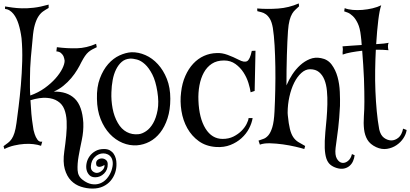

<svg xmlns="http://www.w3.org/2000/svg" viewBox="-40 -847 2379 1114"><path d="M497.1 247.1Q462.9 247.1 429.7 236.3Q396.5 225.6 372.1 200.7Q347.7 175.8 335.9 134.3Q324.2 92.8 333 31.2Q339.8 -15.6 344.2 -61Q348.6 -106.4 346.7 -145Q344.7 -183.6 333 -213.4Q321.3 -243.2 294.9 -259.8Q270.5 -276.4 231.4 -279.3Q192.4 -282.2 136.7 -265.6Q138.7 -223.6 142.1 -186.5Q145.5 -149.4 150.4 -120.1Q153.3 -90.8 161.1 -69.3Q167 -50.8 177.7 -36.1Q188.5 -21.5 205.1 -25.4L198.2 -1Q178.7 -7.8 153.8 -10.7Q128.9 -13.7 100.6 -11.7Q72.3 -9.8 42.5 -2.9Q12.7 3.9 -14.6 17.6L-19.5 1Q-4.9 -9.8 6.8 -18.6Q18.6 -27.3 27.8 -41Q37.1 -54.7 43.9 -76.2Q50.8 -97.7 55.7 -133.8Q60.5 -169.9 67.9 -228Q75.2 -286.1 81.1 -353.5Q86.9 -420.9 88.9 -492.2Q90.8 -563.5 85 -625Q79.1 -670.9 67.4 -708Q62.5 -723.6 55.2 -738.8Q47.9 -753.9 38.1 -766.1Q28.3 -778.3 16.1 -786.1Q3.9 -793.9 -10.7 -794.9V-809.6Q7.8 -806.6 31.7 -803.2Q55.7 -799.8 86.4 -798.8Q117.2 -797.9 155.8 -802.2Q194.3 -806.6 242.2 -820.3V-800.8Q224.6 -791 210 -780.8Q195.3 -770.5 183.1 -752Q170.9 -733.4 162.1 -703.1Q153.3 -672.9 149.4 -623Q144.5 -576.2 139.2 -514.6Q133.8 -453.1 133.8 -387.7Q133.8 -364.3 133.8 -340.3Q133.8 -316.4 135.7 -293Q182.6 -309.6 219.7 -336.4Q256.8 -363.3 282.2 -392.1Q307.6 -420.9 321.3 -448.2Q335 -475.6 335 -495.1Q333 -509.8 328.1 -521.5Q323.2 -531.2 313.5 -539.6Q303.7 -547.9 287.1 -548.8L290 -573.2Q350.6 -565.4 406.2 -566.9Q461.9 -568.4 517.6 -592.8L521.5 -573.2Q506.8 -566.4 495.1 -560.1Q483.4 -553.7 473.1 -544.9Q462.9 -536.1 453.1 -522Q443.4 -507.8 431.6 -485.4Q422.9 -466.8 408.2 -442.4Q393.6 -418 373.5 -394Q353.5 -370.1 327.6 -349.1Q301.8 -328.1 271.5 -315.4Q349.6 -317.4 393.6 -274.9Q437.5 -232.4 443.4 -134.8Q445.3 -85 434.6 -34.7Q423.8 15.6 416 60.1Q408.2 104.5 410.2 140.1Q412.1 175.8 439.5 196.3Q465.8 216.8 491.7 221.2Q517.6 225.6 540 217.3Q562.5 209 579.6 189.5Q596.7 169.9 606.4 143.6Q615.2 117.2 614.3 98.1Q613.3 79.1 605.5 66.9Q597.7 54.7 585.4 48.8Q573.2 43 559.6 43Q532.2 43 510.7 63.5Q489.3 84 487.3 117.2Q486.3 128.9 490.2 136.7Q494.1 144.5 500.5 148.9Q506.8 153.3 514.2 155.3Q521.5 157.2 528.3 155.3Q541 153.3 554.2 140.6Q567.4 127.9 566.4 110.4Q560.5 114.3 551.8 117.7Q543 121.1 535.6 121.1Q528.3 121.1 522.9 116.7Q517.6 112.3 517.6 100.6Q517.6 86.9 527.8 79.6Q538.1 72.3 550.8 72.3Q563.5 72.3 574.2 80.6Q585 88.9 585 105.5Q585.9 137.7 564 159.7Q542 181.6 512.7 181.6Q491.2 181.6 479 169.4Q466.8 157.2 462.4 139.2Q458 121.1 462.4 99.6Q466.8 78.1 479.5 60.1Q492.2 42 513.2 29.8Q534.2 17.6 563.5 17.6Q584 17.6 597.7 25.4Q611.3 33.2 619.6 45.4Q627.9 57.6 631.8 72.3Q635.7 86.9 635.7 101.6Q636.7 129.9 627.9 155.8Q619.1 181.6 601.6 202.1Q584 222.7 557.6 234.9Q531.2 247.1 497.1 247.1Z M722.7 -543.9Q763.7 -544.9 803.7 -527.3Q843.8 -509.8 876 -474.6Q908.2 -439.5 928.2 -389.2Q948.2 -338.9 948.2 -274.4Q948.2 -210 932.1 -160.6Q916 -111.3 889.2 -77.1Q862.3 -43 827.6 -24.9Q793 -6.8 754.9 -3.9Q711.9 -1 670.9 -18.1Q629.9 -35.2 597.2 -69.8Q564.5 -104.5 543.9 -155.8Q523.4 -207 522.5 -273.4Q520.5 -341.8 539.6 -392.1Q558.6 -442.4 587.9 -475.6Q617.2 -508.8 653.3 -525.4Q689.5 -542 722.7 -543.9ZM763.7 -68.4Q784.2 -70.3 807.6 -85.9Q831.1 -101.6 848.6 -132.3Q866.2 -163.1 874.5 -208.5Q882.8 -253.9 873 -315.4Q863.3 -377 843.8 -415Q824.2 -453.1 801.3 -474.1Q778.3 -495.1 754.9 -501.5Q731.4 -507.8 713.9 -506.8Q685.5 -504.9 666 -487.8Q646.5 -470.7 633.3 -443.8Q620.1 -417 613.8 -382.8Q607.4 -348.6 606.4 -311.5Q604.5 -264.6 613.3 -217.8Q622.1 -170.9 643.6 -133.8Q664.1 -97.7 695.3 -81.1Q726.6 -64.5 763.7 -68.4Z M1259.8 -496.1Q1217.8 -496.1 1189 -477.1Q1160.2 -458 1142.6 -425.8Q1125 -393.6 1117.2 -351.6Q1109.4 -309.6 1111.3 -263.7Q1115.2 -161.1 1152.3 -101.1Q1189.5 -41 1252 -41Q1287.1 -41 1314.5 -54.7Q1341.8 -68.4 1360.8 -87.4Q1379.9 -106.4 1390.6 -127.4Q1401.4 -148.4 1402.3 -162.1H1425.8Q1420.9 -131.8 1404.8 -101.1Q1388.7 -70.3 1361.3 -45.4Q1334 -20.5 1296.9 -5.9Q1259.8 8.8 1213.9 5.9Q1155.3 2 1113.8 -27.8Q1072.3 -57.6 1046.9 -103Q1021.5 -148.4 1012.7 -203.6Q1003.9 -258.8 1010.7 -311.5Q1016.6 -364.3 1035.2 -406.2Q1053.7 -448.2 1081.1 -477.5Q1108.4 -506.8 1143.1 -522.5Q1177.7 -538.1 1216.8 -539.1Q1247.1 -541 1280.3 -528.8Q1313.5 -516.6 1345.7 -500Q1377 -483.4 1393.6 -492.2Q1410.2 -501 1420.9 -551.8L1442.4 -552.7L1437.5 -319.3L1414.1 -311.5Q1411.1 -334 1401.4 -365.7Q1391.6 -397.5 1373 -426.3Q1354.5 -455.1 1326.2 -475.6Q1297.9 -496.1 1259.8 -496.1Z M1622.1 -351.6Q1635.7 -383.8 1655.8 -414.6Q1675.8 -445.3 1701.7 -468.8Q1727.5 -492.2 1757.8 -504.4Q1788.1 -516.6 1822.3 -509.8Q1861.3 -502.9 1884.3 -472.2Q1907.2 -441.4 1918.5 -400.4Q1929.7 -359.4 1931.6 -314Q1933.6 -268.6 1932.6 -232.4Q1930.7 -195.3 1928.2 -164.1Q1925.8 -132.8 1922.4 -104.5Q1918.9 -76.2 1915 -47.9Q1911.1 -19.5 1907.2 10.7Q1902.3 52.7 1914.6 73.7Q1926.8 94.7 1944.3 97.7Q1961.9 100.6 1979 86.9Q1996.1 73.2 2002 46.9L2017.6 53.7Q2015.6 71.3 2008.3 87.9Q2001 104.5 1987.8 115.7Q1974.6 127 1956.1 130.9Q1937.5 134.8 1914.1 127.9Q1891.6 121.1 1876.5 108.4Q1861.3 95.7 1853.5 72.3Q1845.7 48.8 1844.2 11.7Q1842.8 -25.4 1847.7 -81.1Q1851.6 -118.2 1855 -159.7Q1858.4 -201.2 1859.4 -241.7Q1860.4 -282.2 1856.9 -319.3Q1853.5 -356.4 1842.3 -384.3Q1831.1 -412.1 1811 -428.7Q1791 -445.3 1758.8 -445.3Q1732.4 -445.3 1708.5 -423.8Q1684.6 -402.3 1667 -367.2Q1649.4 -332 1639.2 -286.1Q1628.9 -240.2 1628.9 -191.4V-192.4Q1628.9 -187.5 1629.4 -184.6Q1629.9 -181.6 1629.9 -177.7Q1634.8 -127.9 1642.1 -98.6Q1649.4 -69.3 1661.1 -51.8Q1672.9 -34.2 1689.9 -23.4Q1707 -12.7 1730.5 0L1725.6 17.6Q1707 11.7 1673.3 3.9Q1639.6 -3.9 1601.6 -9.3Q1563.5 -14.6 1527.3 -15.6Q1491.2 -16.6 1467.8 -7.8L1460 -31.2Q1472.7 -36.1 1487.8 -41Q1502.9 -45.9 1516.6 -61.5Q1530.3 -77.1 1540 -108.9Q1549.8 -140.6 1552.7 -200.2Q1555.7 -258.8 1557.1 -326.2Q1558.6 -393.6 1557.6 -459Q1556.6 -524.4 1553.2 -583.5Q1549.8 -642.6 1543 -685.5Q1537.1 -718.8 1526.4 -736.8Q1515.6 -754.9 1502.4 -764.2Q1489.3 -773.4 1476.1 -776.4Q1462.9 -779.3 1453.1 -782.2L1452.1 -797.9Q1511.7 -793 1573.7 -797.4Q1635.7 -801.8 1693.4 -827.1L1695.3 -810.5Q1684.6 -799.8 1674.3 -791Q1664.1 -782.2 1655.3 -767.6Q1646.5 -752.9 1640.1 -729.5Q1633.8 -706.1 1630.9 -667Q1628.9 -641.6 1627.4 -605.5Q1626 -569.3 1624.5 -527.8Q1623 -486.3 1622.6 -440.9Q1622.1 -395.5 1622.1 -351.6Z M2229.5 -32.2Q2252 -32.2 2271.5 -47.9Q2291 -63.5 2298.8 -100.6L2319.3 -92.8Q2316.4 -69.3 2300.8 -45.4Q2285.2 -21.5 2260.7 -4.9Q2236.3 11.7 2205.6 16.6Q2174.8 21.5 2142.6 6.8Q2107.4 -9.8 2091.8 -36.1Q2076.2 -62.5 2072.3 -97.2Q2068.4 -131.8 2071.3 -172.4Q2074.2 -212.9 2074.2 -256.8Q2074.2 -282.2 2073.7 -316.9Q2073.2 -351.6 2071.8 -390.6Q2070.3 -429.7 2067.4 -471.2Q2064.5 -512.7 2061.5 -552.7Q2028.3 -548.8 1998.5 -543.5Q1968.8 -538.1 1948.2 -530.3Q1947.3 -539.1 1947.8 -543.9Q1948.2 -548.8 1948.7 -553.2Q1949.2 -557.6 1949.2 -563Q1949.2 -568.4 1947.3 -578.1Q1970.7 -580.1 1999.5 -582Q2028.3 -584 2058.6 -585.9Q2057.6 -599.6 2056.6 -612.8Q2055.7 -626 2053.7 -638.7Q2048.8 -684.6 2035.6 -711.9Q2022.5 -739.3 2006.8 -753.9Q1991.2 -768.6 1977.5 -773.9Q1963.9 -779.3 1957 -781.2L1960 -799.8Q1978.5 -792 2005.9 -789.6Q2033.2 -787.1 2063 -789.6Q2092.8 -792 2121.6 -798.8Q2150.4 -805.7 2171.9 -816.4Q2162.1 -789.1 2154.8 -729.5Q2147.5 -669.9 2142.6 -590.8Q2193.4 -593.8 2215.8 -598.6Q2210.9 -592.8 2210.9 -579.6Q2210.9 -566.4 2213.9 -555.7Q2197.3 -557.6 2178.7 -558.1Q2160.2 -558.6 2140.6 -558.6Q2137.7 -502 2136.7 -440.4Q2135.7 -378.9 2138.2 -318.8Q2140.6 -258.8 2146 -201.7Q2151.4 -144.5 2160.2 -96.7Q2168 -62.5 2187.5 -47.9Q2207 -33.2 2229.5 -32.2Z"/></svg>

Font: Mystery Quest
Style: Regular
Weight: 400
Designer: Squid
Foundry: Font Diner, Inc DBA Sideshow
Version: Version 1.000